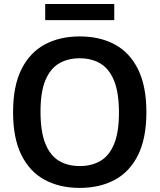

<svg xmlns="http://www.w3.org/2000/svg" viewBox="-20 -932 800 962"><path d="M379.5 9.5Q279 9.5 204 -31Q129 -71.5 87.2 -155.5Q45.5 -239.5 45.5 -370Q45.5 -500.5 87.2 -584.5Q129 -668.5 204 -709Q279 -749.5 379.5 -749.5Q480.5 -749.5 555.5 -709Q630.5 -668.5 672 -584.2Q713.5 -500 713.5 -370Q713.5 -240 672 -155.8Q630.5 -71.5 555.2 -31Q480 9.5 379.5 9.5ZM379.5 -100Q440.5 -100 484.5 -126.5Q528.5 -153 552.2 -211.8Q576 -270.5 576 -367Q576 -466.5 552 -526.5Q528 -586.5 484 -613.2Q440 -640 379.5 -640Q319.5 -640 275.2 -613.8Q231 -587.5 207 -528.8Q183 -470 183 -373Q183 -273 207 -213Q231 -153 275 -126.5Q319 -100 379.5 -100ZM206.5 -831V-912H552.5V-831Z"/></svg>

Font: Encode Sans SC Condensed Thin SemiBold
Style: Regular
Weight: 600
Version: Version 3.002